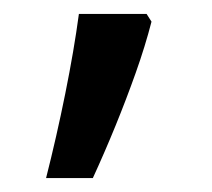

<svg xmlns="http://www.w3.org/2000/svg" viewBox="-20 -136 303 275"><path d="M190 -116 197 -105Q188 -70 174.5 -32Q161 6 145.5 44Q130 82 113 119H46Q61 60 73.5 -2Q86 -64 93 -116Z"/></svg>

Font: lgurmukhi85
Style: Book
Weight: 400
Designer: Jelle Bosma - Monotype Design Team
Foundry: Monotype Imaging Inc.
Version: Version 2.003